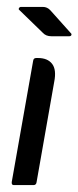

<svg xmlns="http://www.w3.org/2000/svg" viewBox="-20 -536 227 556"><path d="M186 -439Q188 -437 186.5 -434Q185 -431 180 -431H129Q113 -431 104 -441L36 -507Q33 -509 35 -512.5Q37 -516 41 -516H104Q117 -516 126 -506ZM20 0Q13 0 14 -9L76 -360Q77 -368 85 -368H90Q118 -368 131 -351Q144 -334 137 -299L86 -9Q85 0 77 0Z"/></svg>

Font: Zain
Style: Italic
Weight: 400
Italic angle: -10°
Designer: Zain,Boutros
Foundry: Mobile Telecommunications Company (Zain), 2024
Version: Version 1.51; ttfautohint (v1.8.4)